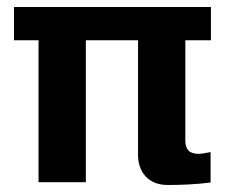

<svg xmlns="http://www.w3.org/2000/svg" viewBox="-20 -520 642 548"><path d="M374 -77C374 -34 399 8 459 8C499 8 541 6 581 1V-86C567 -83 556 -81 547 -81C516 -81 509 -98 509 -119V-405H582V-500H20V-405H90V0H225V-405H374Z"/></svg>

Font: Perun
Style: Bold
Weight: 700
Foundry: Copyright (c) Stefan Peev, Context Ltd, 2016
Version: Version 1.089